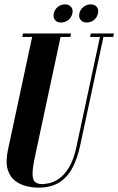

<svg xmlns="http://www.w3.org/2000/svg" viewBox="-20 -852 541 878"><path d="M226 -791Q230 -809 244.5 -820.5Q259 -832 277 -832Q295 -832 305 -820.5Q315 -809 311 -791Q307 -772 292 -760.5Q277 -749 259 -749Q241 -749 231.5 -760.5Q222 -772 226 -791ZM343 -791Q347 -809 362 -820.5Q377 -832 394 -832Q413 -832 422.5 -820.5Q432 -809 428 -791Q424 -772 409.5 -760.5Q395 -749 376 -749Q359 -749 349 -760.5Q339 -772 343 -791ZM155 6Q129 6 100 -1Q71 -8 48 -26Q25 -44 15 -77.5Q5 -111 16 -165L127 -683H82L85 -699H305L302 -683H257L138 -127Q128 -78 129 -52.5Q130 -27 142 -18.5Q154 -10 174 -10Q183 -10 203.5 -14Q224 -18 248.5 -34Q273 -50 295 -85.5Q317 -121 330 -183L437 -683H392L395 -699H501L498 -683H453L346 -184Q334 -128 311.5 -85Q289 -42 251.5 -18Q214 6 155 6Z"/></svg>

Font: Emberly Black
Style: Italic
Weight: 900
Italic angle: -12°
Designer: Rajesh Rajput
Foundry: Rajesh Rajput
Version: Version 1.000